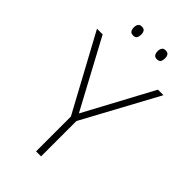

<svg xmlns="http://www.w3.org/2000/svg" viewBox="-270 -977 1056 1056"><g transform="rotate(45 258.5 -448.5)"><path d="M259 -314 474 -714H517L279 -275V0H240V-271L0 -714H44ZM138 -863Q138 -878 144.5 -887.5Q151 -897 166 -897Q183 -897 189 -887.5Q195 -878 195 -863Q195 -847 189 -837.5Q183 -828 166 -828Q151 -828 144.5 -837.5Q138 -847 138 -863ZM323 -863Q323 -878 329.5 -887.5Q336 -897 351 -897Q368 -897 374 -887.5Q380 -878 380 -863Q380 -847 374 -837.5Q368 -828 351 -828Q336 -828 329.5 -837.5Q323 -847 323 -863Z"/></g></svg>

Font: Noto Sans Lao UI ExtLt
Style: Regular
Weight: 200
Designer: Monotype Design Team
Foundry: Monotype Imaging Inc.
Version: Version 2.000; ttfautohint (v1.8.4.7-5d5b)